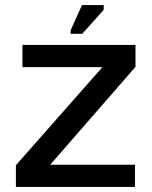

<svg xmlns="http://www.w3.org/2000/svg" viewBox="-20 -741 604 761"><path d="M43 0V-86L386 -475H69V-563H517V-476L179 -88H515V0ZM306 -607H260V-621L305 -721H391V-702Z"/></svg>

Font: Darker Grotesque
Style: Bold
Weight: 700
Designer: Gabriel Lam
Foundry: TypeRant
Version: Version 1.000;gftools[0.9.28]